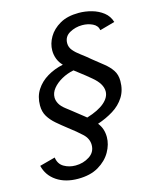

<svg xmlns="http://www.w3.org/2000/svg" viewBox="-168 -765 830 1024"><g transform="rotate(-15 247.0 -253.0)"><path d="M135 174Q65 174 17.5 142Q-30 110 -43 55L43 32Q48 69 76.5 85.5Q105 102 140 102Q183 102 217 80Q251 58 251 18Q251 -17 222 -44Q193 -71 152 -102Q121 -126 95.5 -148Q70 -170 54.5 -195.5Q39 -221 39 -256Q39 -305 62.5 -341.5Q86 -378 125.5 -401.5Q165 -425 213 -435Q196 -452 187 -474.5Q178 -497 178 -522Q178 -560 199 -596Q220 -632 261.5 -656Q303 -680 366 -680Q402 -680 437.5 -670Q473 -660 500 -639Q527 -618 537 -584L454 -561Q450 -587 424 -599.5Q398 -612 367 -612Q329 -612 297 -594Q265 -576 265 -539Q265 -517 280 -499Q295 -481 319 -463.5Q343 -446 371 -422Q401 -398 427.5 -377Q454 -356 470.5 -331.5Q487 -307 487 -272Q487 -221 463.5 -184Q440 -147 400.5 -122.5Q361 -98 313 -82Q340 -49 340 -2Q340 39 317 79.5Q294 120 248.5 147Q203 174 135 174ZM266 -129Q331 -149 364 -177.5Q397 -206 397 -239Q397 -281 346 -323Q335 -333 317.5 -346.5Q300 -360 284 -372.5Q268 -385 260 -391Q224 -384 193 -366.5Q162 -349 143.5 -326Q125 -303 125 -277Q125 -260 134.5 -242.5Q144 -225 166 -208Q176 -201 192.5 -187.5Q209 -174 226 -161Q243 -148 254.5 -138.5Q266 -129 266 -129Z"/></g></svg>

Font: Atkinson Hyperlegible
Style: Italic
Weight: 400
Italic angle: -12°
Designer: Elliott Scott, Megan Eiswerth, Linus Boman, Theodore Petrosky
Foundry: Braille Institute
Version: Version 1.006; ttfautohint (v1.8.3)